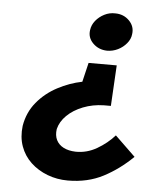

<svg xmlns="http://www.w3.org/2000/svg" viewBox="-53 -771 714 836"><g transform="rotate(5 304.0 -352.5)"><path d="M207 -200Q215 -233 242.5 -260Q270 -287 312 -303.5Q354 -320 403 -321H433L443 -499H320L300 -415Q245 -404 193 -376.5Q141 -349 104.5 -305Q68 -261 58 -201Q52 -152 66.5 -111.5Q81 -71 112 -42Q143 -13 185 3Q227 19 274 19Q361 19 429 -16.5Q497 -52 555 -109L466 -195Q434 -159 390 -133.5Q346 -108 297 -109Q266 -110 244.5 -121Q223 -132 213 -152Q203 -172 207 -200ZM498 -640Q503 -674 478.5 -699Q454 -724 417 -724Q392 -725 369.5 -713.5Q347 -702 332 -683.5Q317 -665 314 -642Q309 -609 333.5 -584.5Q358 -560 395 -559Q420 -559 442.5 -570Q465 -581 480.5 -600Q496 -619 498 -640Z"/></g></svg>

Font: Jost
Style: Bold Italic
Weight: 700
Italic angle: -5°
Version: Version 3.710